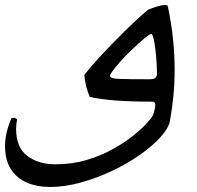

<svg xmlns="http://www.w3.org/2000/svg" viewBox="-60 -405 784 763"><path d="M564 -114Q564 -126 562.5 -151.5Q561 -177 558 -204Q555 -231 550.5 -250.5Q546 -270 541 -270Q535 -270 514 -252.5Q493 -235 466 -209.5Q439 -184 416 -158Q393 -132 382 -115Q377 -107 377 -103Q377 -93 412 -91.5Q447 -90 535 -90Q553 -90 558.5 -96.5Q564 -103 564 -114ZM615 77Q609 106 577 141Q545 176 495 211Q445 246 384.5 274.5Q324 303 260.5 320.5Q197 338 139 338Q88 338 47.5 321Q7 304 -16.5 267.5Q-40 231 -40 174Q-40 125 -15 65Q-9 63 -5 63Q1 63 8 69Q6 79 5 89Q4 99 4 108Q4 181 48.5 214.5Q93 248 160 248Q226 248 283.5 231Q341 214 388.5 187.5Q436 161 470.5 133Q505 105 525 83Q545 61 548 52Q557 26 557 13Q557 -1 547 -1Q376 -1 297 -20Q288 -40 282.5 -61.5Q277 -83 275 -107Q296 -135 330.5 -172.5Q365 -210 403.5 -249Q442 -288 475.5 -319.5Q509 -351 528 -366Q544 -373 563.5 -379Q583 -385 596 -385Q606 -385 607 -380Q621 -313 627.5 -250Q634 -187 634 -129Q634 -71 628.5 -18.5Q623 34 615 77Z"/></svg>

Font: Ruwudu
Style: Regular
Weight: 400
Designer: Becca Hirsbrunner Spalinger
Foundry: SIL International
Version: Version 3.000